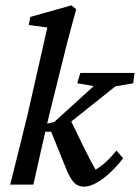

<svg xmlns="http://www.w3.org/2000/svg" viewBox="-20 -699 529 727"><path d="M18.6 0Q35.2 -66.4 52.7 -136.2Q70.3 -206.1 85 -267.6L159.2 -594.7L88.9 -604.5L94.7 -634.8L250 -678.7L268.6 -664.1Q259.8 -632.8 251.5 -601.6Q243.2 -570.3 234.9 -539.1Q226.6 -507.8 218.8 -474.6L166 -262.7Q150.4 -196.3 135.7 -130.9Q121.1 -65.4 106.4 0ZM298.8 7.8Q275.4 7.8 261.2 -6.8Q247.1 -21.5 233.4 -52.7L173.8 -200.2H137.7L145.5 -227.5L185.5 -237.3L335 -373L272.5 -383.8L284.2 -422.9H489.3L484.4 -383.8L417 -372.1L234.4 -226.6L240.2 -258.8Q268.6 -200.2 294.9 -146Q321.3 -91.8 341.8 -56.6Q362.3 -68.4 381.8 -86.4Q401.4 -104.5 420.9 -128.9L446.3 -99.6Q421.9 -68.4 395.5 -43.9Q369.1 -19.5 343.8 -5.9Q318.4 7.8 298.8 7.8Z"/></svg>

Font: Crimson Pro Medium
Style: Italic
Weight: 500
Italic angle: -12°
Designer: Jacques Le Bailly
Foundry: Baron von Fonthausen
Version: Version 1.003